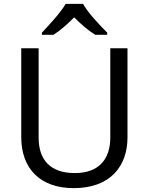

<svg xmlns="http://www.w3.org/2000/svg" viewBox="-20 -964 771 994"><path d="M410 -944H320C294 -899 234 -834 197 -795V-784H257C292 -806 328 -838 364 -874C400 -838 438 -805 473 -784H535V-795C497 -833 434 -899 410 -944ZM640 -252V-714H551V-252C551 -144 496 -68 367 -68C242 -68 180 -135 180 -251V-714H90V-254C90 -95 184 10 362 10C551 10 640 -104 640 -252Z"/></svg>

Font: Noto Sans Gurmukhi UI
Style: Regular
Weight: 400
Designer: Jelle Bosma - Monotype Design Team
Foundry: Monotype Imaging Inc.
Version: Version 2.004